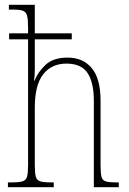

<svg xmlns="http://www.w3.org/2000/svg" viewBox="-20 -780 538 800"><path d="M13 0V-20H27Q59 -20 74 -24.5Q89 -29 93 -44.5Q97 -60 97 -95V-616H18V-641H97V-663Q97 -698 93 -714Q89 -730 76 -735Q63 -740 36 -740H17V-760H125V-641H279V-616H125V-489Q125 -468 122 -444H124Q138 -480 170 -510Q202 -540 262 -540Q326 -540 362.5 -496Q399 -452 399 -361V-94Q399 -61 402.5 -45Q406 -29 420 -24.5Q434 -20 464 -20H475V0H371V-360Q371 -436 345 -475.5Q319 -515 257 -515Q195 -515 160 -470.5Q125 -426 125 -331V-95Q125 -60 129 -44.5Q133 -29 147.5 -24.5Q162 -20 193 -20H204V0Z"/></svg>

Font: Noto Serif Lao Condensed Thin
Style: Regular
Weight: 100
Width: 3
Designer: Monotype Design Team
Foundry: Monotype Imaging Inc.
Version: Version 2.003; ttfautohint (v1.8.4.7-5d5b)